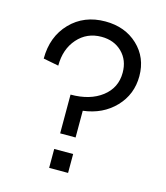

<svg xmlns="http://www.w3.org/2000/svg" viewBox="-108 -799 760 881"><g transform="rotate(15 272.0 -358.0)"><path d="M215.8 -350.1Q308.1 -350.1 364.5 -393.6Q420.9 -437 420.9 -508.8Q420.9 -568.4 383.1 -605.7Q345.2 -643.1 285.2 -643.1Q215.8 -643.1 171.4 -592.8Q127 -542.5 127 -463.9L54.2 -478Q54.2 -582.5 118.7 -649.2Q183.1 -715.8 284.2 -715.8Q377.9 -715.8 438.5 -658.7Q499 -601.6 499 -513.2Q499 -426.3 440.4 -365.2Q381.8 -304.2 289.1 -293V-166H215.8ZM208 0V-89.8H297.9V0Z"/></g></svg>

Font: Uncut Sans
Style: Regular
Weight: 400
Designer: Kasper Nordkvist
Foundry: UNCUT.wtf
Version: Version 1.304;Glyphs 3.2 (3246)